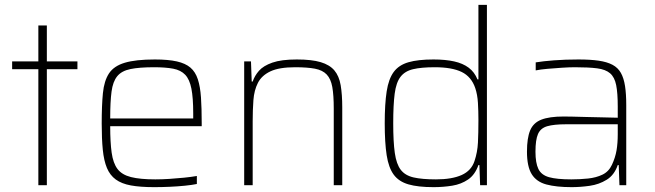

<svg xmlns="http://www.w3.org/2000/svg" viewBox="-20 -763 2700 791"><path d="M138 0V-478H30V-510H138V-658H173V-510H299V-478H173V0Z M615 8Q558 8 519.5 1Q481 -6 457 -23.5Q433 -41 420.5 -71Q408 -101 403.5 -146Q399 -191 399 -254Q399 -329 404 -379.5Q409 -430 429 -460.5Q449 -491 494 -504.5Q539 -518 618 -518Q673 -518 708.5 -510Q744 -502 764.5 -484.5Q785 -467 795 -436.5Q805 -406 808 -361.5Q811 -317 811 -256V-243H434Q434 -177 440 -134Q446 -91 464 -67Q482 -43 519.5 -33.5Q557 -24 620 -24Q647 -24 678 -26Q709 -28 738.5 -31Q768 -34 791 -38V-5Q772 -1 742.5 2Q713 5 680 6.5Q647 8 615 8ZM776 -255V-296Q776 -360 768.5 -398Q761 -436 743 -455Q725 -474 693.5 -480Q662 -486 615 -486Q554 -486 517.5 -478.5Q481 -471 463 -449Q445 -427 439.5 -385.5Q434 -344 434 -275H796Z M986 0V-510H1014L1017 -427H1021Q1029 -451 1047 -471.5Q1065 -492 1102 -505Q1139 -518 1203 -518Q1264 -518 1301 -507Q1338 -496 1357.5 -473Q1377 -450 1383.5 -412Q1390 -374 1390 -320V0H1355V-315Q1355 -371 1349 -404.5Q1343 -438 1326 -456Q1309 -474 1277.5 -480Q1246 -486 1196 -486Q1130 -486 1094 -469Q1058 -452 1042.5 -421.5Q1027 -391 1024 -350.5Q1021 -310 1021 -264V0Z M1766 8Q1702 8 1662.5 -3.5Q1623 -15 1602 -43.5Q1581 -72 1573 -123.5Q1565 -175 1565 -255Q1565 -335 1573 -386.5Q1581 -438 1602 -466.5Q1623 -495 1662.5 -506.5Q1702 -518 1766 -518Q1815 -518 1851 -510Q1887 -502 1911 -484Q1935 -466 1947 -436H1951V-743H1986V0H1958L1955 -83H1951Q1937 -43 1908.5 -23.5Q1880 -4 1843 2Q1806 8 1766 8ZM1776 -24Q1842 -24 1882 -42Q1922 -60 1935 -100Q1947 -136 1949 -175Q1951 -214 1951 -269Q1951 -305 1949 -339Q1947 -373 1938 -400Q1922 -447 1882 -466.5Q1842 -486 1771 -486Q1716 -486 1682 -478Q1648 -470 1630 -446.5Q1612 -423 1606 -377Q1600 -331 1600 -255Q1600 -179 1606.5 -133Q1613 -87 1631 -63.5Q1649 -40 1684 -32Q1719 -24 1776 -24Z M2335 8Q2272 8 2231 -3Q2190 -14 2170.5 -45.5Q2151 -77 2151 -138Q2151 -194 2164 -225.5Q2177 -257 2210 -270Q2243 -283 2302 -283Q2314 -283 2339 -282.5Q2364 -282 2396.5 -281Q2429 -280 2462.5 -279.5Q2496 -279 2525 -278V-324Q2525 -380 2518.5 -412.5Q2512 -445 2493.5 -461Q2475 -477 2440 -481.5Q2405 -486 2349 -486Q2326 -486 2295.5 -484Q2265 -482 2236 -479.5Q2207 -477 2187 -473V-506Q2217 -511 2263 -514.5Q2309 -518 2363 -518Q2412 -518 2446.5 -513Q2481 -508 2503.5 -496Q2526 -484 2538 -462.5Q2550 -441 2555 -408.5Q2560 -376 2560 -330V0H2532L2529 -83H2525Q2511 -42 2479.5 -22.5Q2448 -3 2409.5 2.5Q2371 8 2335 8ZM2334 -24Q2369 -24 2402.5 -27.5Q2436 -31 2462 -43.5Q2488 -56 2501 -84Q2515 -114 2520 -143.5Q2525 -173 2525 -210V-251H2312Q2262 -251 2234.5 -243Q2207 -235 2196.5 -211Q2186 -187 2186 -138Q2186 -92 2198 -67Q2210 -42 2242 -33Q2274 -24 2334 -24Z"/></svg>

Font: Saira Thin
Style: Regular
Weight: 100
Designer: Hector Gatti with collaboration of the Omnibus-Type team
Foundry: Omnibus-Type
Version: Version 1.101